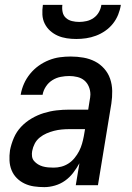

<svg xmlns="http://www.w3.org/2000/svg" viewBox="-20 -760 540 788"><path d="M162 8Q140 8 119.5 5Q99 2 81 -6.5Q63 -15 49 -29Q35 -43 27.5 -61.5Q20 -80 19 -101Q18 -122 21 -143Q26 -169 37 -194.5Q48 -220 67 -240Q86 -260 110 -274Q134 -288 160 -296Q186 -304 212 -307Q238 -310 264 -310H342L348 -348Q349 -354 350 -360Q351 -366 351 -372Q351 -389 344.5 -404.5Q338 -420 326 -430Q314 -440 297.5 -444Q281 -448 264 -448Q247 -448 229 -444.5Q211 -441 195 -431Q179 -421 168.5 -405Q158 -389 155 -372V-371H65V-372Q69 -395 78.5 -416.5Q88 -438 103.5 -457Q119 -476 138.5 -490Q158 -504 180.5 -513Q203 -522 225.5 -525Q248 -528 270 -528Q297 -528 322.5 -523.5Q348 -519 369.5 -508Q391 -497 407.5 -478.5Q424 -460 432 -436.5Q440 -413 440.5 -387Q441 -361 437 -335L382 0H291L306 -90Q295 -70 280.5 -51Q266 -32 247 -18.5Q228 -5 205.5 1.5Q183 8 162 8ZM200 -72Q216 -72 231.5 -76Q247 -80 261 -89Q275 -98 286 -111.5Q297 -125 304.5 -139.5Q312 -154 316.5 -169.5Q321 -185 324 -201L329 -230H264Q249 -230 233 -228.5Q217 -227 201.5 -223Q186 -219 171 -212.5Q156 -206 143 -195.5Q130 -185 122.5 -170.5Q115 -156 112 -140Q110 -129 111.5 -118Q113 -107 120 -99Q127 -91 136 -85.5Q145 -80 155.5 -77Q166 -74 177.5 -73Q189 -72 200 -72ZM293 -600Q273 -600 253.5 -603Q234 -606 217 -613.5Q200 -621 186 -633.5Q172 -646 163.5 -663Q155 -680 154 -700Q153 -720 156 -740H236Q234 -725 237 -710.5Q240 -696 250.5 -686.5Q261 -677 275.5 -673.5Q290 -670 305 -670Q320 -670 335.5 -673.5Q351 -677 364.5 -686.5Q378 -696 386 -710.5Q394 -725 396 -740H476Q473 -720 465 -700Q457 -680 443.5 -663Q430 -646 412 -633.5Q394 -621 374 -613.5Q354 -606 333.5 -603Q313 -600 293 -600Z"/></svg>

Font: Iosevka Term Curly Md Obl
Style: Regular
Weight: 500
Italic angle: -9°
Designer: Belleve Invis
Foundry: Belleve Invis
Version: Version 32.3.0